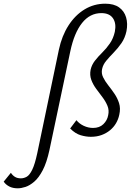

<svg xmlns="http://www.w3.org/2000/svg" viewBox="-195 -731 725 1040"><path d="M-99 289Q-126 289 -145 279Q-164 269 -175 253L-136 205Q-127 219 -114 227Q-101 235 -82 235Q-66 235 -50.5 226.5Q-35 218 -20.5 188.5Q-6 159 7 98L124 -462Q140 -537 176 -593Q212 -649 263 -680Q314 -711 375 -711Q422 -711 450 -691Q478 -671 488 -637Q498 -603 490 -562Q482 -525 463 -497.5Q444 -470 421.5 -447Q399 -424 381 -402.5Q363 -381 358 -357Q353 -334 363.5 -312.5Q374 -291 391 -269.5Q408 -248 424.5 -224Q441 -200 450 -172Q459 -144 451 -109Q446 -85 433.5 -63.5Q421 -42 401 -25.5Q381 -9 355 0.5Q329 10 297 10Q271 10 242 1.5Q213 -7 185 -35L219 -80Q234 -61 258.5 -49.5Q283 -38 309 -38Q344 -38 365 -58.5Q386 -79 391 -107Q397 -134 387 -158Q377 -182 360 -204.5Q343 -227 326 -250Q309 -273 299.5 -298.5Q290 -324 296 -354Q302 -380 319 -402Q336 -424 358.5 -446Q381 -468 400 -495.5Q419 -523 427 -559Q436 -604 417 -632Q398 -660 354 -660Q292 -660 249.5 -606.5Q207 -553 186 -454L73 81Q58 150 36.5 191Q15 232 -9.5 253Q-34 274 -57 281.5Q-80 289 -99 289Z"/></svg>

Font: Ysabeau Infant
Style: Italic
Weight: 400
Italic angle: -12°
Designer: Christian Thalmann (Catharsis Fonts)
Version: Version 2.001;gftools[0.9.30]; featfreeze: ss01,ss02,lnum